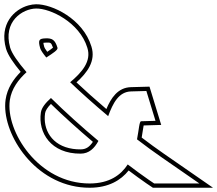

<svg xmlns="http://www.w3.org/2000/svg" viewBox="-154 -810 1019 901"><path d="M85.1 -350.1C59.9 -327.3 41.2 -305 37.8 -282C23.8 -187 85.1 -88 224.8 -89C264 -89.3 288.9 -113.9 307.9 -148.7C229 -214.9 151.4 -284.9 85.1 -350.1ZM445.4 -38.3C413.2 11.3 359.6 50.6 267.6 51C25.9 52 -128.6 -195 -107.9 -340C-100.1 -393.5 -67.5 -436.7 -29.5 -471.4C-70.6 -519.3 -98.3 -559.4 -106.2 -586L-106.5 -587C-141.1 -710 -48.1 -769 15.6 -770C81.3 -771 219.2 -706 255.8 -586C276.3 -522.3 230.2 -470.5 175.2 -424C226.7 -374.9 288.4 -319.8 353.6 -265C376.1 -326 403.2 -379.7 461.5 -381L532.9 -383L575.7 -243L508.3 -241C499.5 -240.6 498.3 -203.6 489 -156.1C528.1 -126 566.9 -97.6 604 -72L781.6 51H569.6L544.4 34C512.8 12.1 479.5 -12.3 445.4 -38.3ZM63.3 -540.1C95.8 -561.2 118.9 -576 115.8 -586C104.2 -624 90.1 -631 60.4 -630C30.7 -629 23.2 -624 34.5 -584C37.2 -574.6 47.3 -559.5 63.3 -540.1ZM84.9 -322.3C145.3 -263.7 213.3 -202.5 281.9 -144.4C265.6 -120.3 249.6 -109.2 224.6 -109C211.7 -108.9 199.5 -109.7 188.2 -111.4C87.8 -125.9 46.4 -203.2 57.6 -279C59.3 -290.5 68.7 -305.7 84.9 -322.3ZM449.7 -10C479.1 12.2 505.9 31.7 533.1 50.5L563.5 71H845.6L615.3 -88.5C581.9 -111.5 545.1 -138.4 510.9 -164.5C515.4 -190.1 518 -211.4 520.1 -221.3L602.5 -223.8L547.6 -403.4L461 -401C398 -399.6 366.1 -348.1 345.2 -298.3C293.6 -342.2 246.6 -384.3 204.9 -423.4C253.7 -467.7 297.1 -522.7 274.9 -592C235 -722.5 89.8 -791.1 15.3 -790C3.6 -789.8 -8.6 -788 -20.7 -784.6C-87.3 -766.3 -158.3 -697.5 -125.7 -581.4L-125.3 -580.2C-116.7 -551.3 -90.6 -513.6 -56.9 -472.8C-91 -438.5 -119.9 -396 -127.7 -342.8C-129.1 -333 -129.8 -322.9 -129.8 -312.5C-129.5 -155.7 27.5 72 267.7 71C355.3 70.7 413.3 35.9 449.7 -10ZM67.7 -566.8C58.2 -579.5 54.3 -587.3 53.7 -589.5C51.1 -598.5 49.9 -605.5 49.6 -609.1C53 -609.6 56.1 -609.8 61.1 -610C83.6 -610.8 85.6 -611.4 94.7 -586.5C89.6 -581.8 79.1 -574.4 67.7 -566.8Z"/></svg>

Font: Nordica Plus
Style: NordicaClassicRgOpOblOl
Weight: 500
Version: Version 1.01